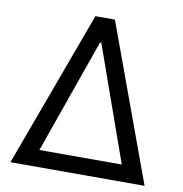

<svg xmlns="http://www.w3.org/2000/svg" viewBox="-81 -804 838 881"><g transform="rotate(10 338.0 -364.0)"><path d="M25.4 0 293 -727.5H383.8L650.4 0ZM146.5 -78.1H530.3L340.8 -612.3H335Z"/></g></svg>

Font: GitLab Sans
Style: Regular
Weight: 400
Designer: Rasmus Andersson
Foundry: Modifications by GitLab B.V., manufactured by rsms
Version: Version 4.000;git-c8fb6b7